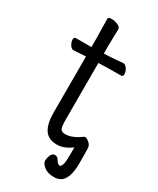

<svg xmlns="http://www.w3.org/2000/svg" viewBox="-205 -708 770 934"><g transform="rotate(30 180.0 -241.5)"><path d="M279 -67Q287 -72 294 -77Q301 -83 307 -83Q313 -83 323 -76Q343 -62 344 -44Q345 -26 345 41Q345 108 323 138Q306 162 270.5 162Q235 162 214.5 145.5Q194 129 194 114Q194 99 201 82.5Q208 66 222.5 66Q237 66 246 82Q256 100 268 100Q275 100 281 81Q286 66 285 -13Q244 18 204 18Q156 18 134.5 -14Q113 -46 113 -110V-424H108Q107 -424 47 -420H46Q33 -420 24 -435Q15 -450 15 -463.5Q15 -477 26 -477H113V-528L111 -635Q111 -645 129 -645Q147 -645 165 -637.5Q183 -630 183 -617L181 -528V-480L209 -481Q245 -483 285 -487H286Q299 -487 308.5 -472Q318 -457 318 -443Q318 -429 307 -429H268Q240 -429 220 -428L181 -427V-108Q181 -68 188 -57Q195 -46 214 -46Q244 -46 279 -67Z"/></g></svg>

Font: LXGW WenKai
Style: Regular
Weight: 400
Designer: LXGW / Fontworks Inc.
Foundry: LXGW / Fontworks Inc.
Version: Version 1.520; June 14, 2025